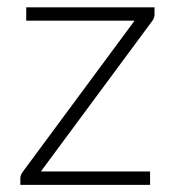

<svg xmlns="http://www.w3.org/2000/svg" viewBox="-20 -518 492 538"><path d="M413 -477.5Q413 -467 406 -458.5L94.5 -37.5H400.5V0H37V-19Q37 -27.5 44.5 -37.5L357 -460H53.5V-497.5H413Z"/></svg>

Font: Lato Light
Style: Regular
Weight: 300
Designer: Lukasz Dziedzic
Foundry: Lukasz Dziedzic
Version: Version 1.104; Western+Polish opensource